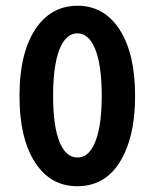

<svg xmlns="http://www.w3.org/2000/svg" viewBox="-20 -604 540 669"><path d="M250.5 -584Q342.8 -584 397 -500.5Q450.7 -416.5 450.7 -270.5Q450.7 -150.9 415 -72.3Q362.3 44.9 249 44.9Q156.2 44.9 102.1 -38.1Q47.9 -122.1 47.9 -269Q47.9 -429.2 111.3 -513.7Q164.6 -584 250.5 -584ZM249.5 -487.8Q217.3 -487.8 196.3 -451.2Q165 -395.5 165 -269.5Q165 -165 187.5 -109.4Q209.5 -55.2 250 -55.2Q283.7 -55.2 304.2 -93.3Q334.5 -148.9 334.5 -270Q334.5 -381.3 309.6 -438Q287.6 -487.8 249.5 -487.8Z"/></svg>

Font: BIZ UDGothic
Style: Bold
Weight: 700
Monospace: yes
Designer: TypeBank Co., Ltd.
Foundry: Morisawa Inc.
Version: Version 1.05